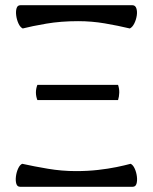

<svg xmlns="http://www.w3.org/2000/svg" viewBox="-20 -715 584 735"><path d="M67 -606Q57 -611 50.5 -625.5Q44 -640 42 -656Q40 -672 43.5 -683.5Q47 -695 58 -695H487Q498 -695 502 -683Q506 -671 503.5 -655Q501 -639 494 -625Q487 -611 477 -606Q431 -617 381 -625.5Q331 -634 279 -634Q213 -634 157.5 -624.5Q102 -615 67 -606ZM57 0Q46 0 42.5 -11.5Q39 -23 41 -39.5Q43 -56 49.5 -70Q56 -84 65 -88Q110 -78 163.5 -69Q217 -60 271 -60Q316 -60 355.5 -64.5Q395 -69 426.5 -75.5Q458 -82 480 -88Q489 -84 495.5 -70Q502 -56 504 -39.5Q506 -23 502.5 -11.5Q499 0 488 0ZM123 -332Q112 -361 123 -390H432Q437 -375 436.5 -360Q436 -345 432 -332Z"/></svg>

Font: Arima Thin Medium
Style: Regular
Weight: 500
Version: Version 1.100